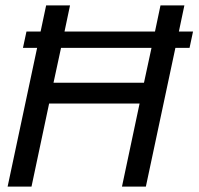

<svg xmlns="http://www.w3.org/2000/svg" viewBox="-20 -688 732 708"><path d="M8.1 0 116.9 -511.6H64.7L77.6 -571.7H129.7L150.1 -668H238.2L217.9 -571.7H551.5L571.8 -668H659.9L639.6 -571.7H691.8L679 -511.6H626.8L517.9 0H429.8L494.7 -306.1H161.1L96.2 0ZM177.3 -382.8H510.9L538.7 -511.6H205.1Z"/></svg>

Font: Atkinson Hyperlegible Mono ExtraLight
Style: Italic
Weight: 200
Italic angle: -12°
Monospace: yes
Designer: Elliott Scott, Megan Eiswerth, Linus Boman, Theodore Petrosky, Letters from Sweden
Foundry: Applied Design Works, Letters from Sweden
Version: Version 2.001